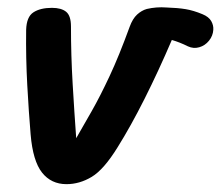

<svg xmlns="http://www.w3.org/2000/svg" viewBox="-20 -488 591 514"><path d="M158 5Q117 5 92.5 -26Q68 -57 62 -128Q57 -187 53 -260Q49 -333 50 -408Q51 -443 69.5 -455Q88 -467 119 -467Q144 -467 157 -456.5Q170 -446 170 -417Q170 -340 174.5 -263.5Q179 -187 184 -118Q203 -151 225.5 -190.5Q248 -230 273.5 -284.5Q299 -339 327 -416Q335 -438 347 -449Q359 -460 373 -464Q386 -467 399 -468Q412 -469 425 -468Q456 -467 477 -463.5Q498 -460 522 -450Q539 -443 545.5 -431.5Q552 -420 551 -408Q550 -392 539.5 -379Q529 -366 513.5 -361.5Q498 -357 483 -364Q461 -375 440 -381Q404 -297 367 -223.5Q330 -150 295 -94Q258 -34 225.5 -14.5Q193 5 158 5Z"/></svg>

Font: Pacifico
Style: Regular
Weight: 400
Designer: Vernon Adams
Foundry: Vernon Adams
Version: Version 3.010; ttfautohint (v1.8.4.7-5d5b)